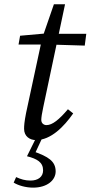

<svg xmlns="http://www.w3.org/2000/svg" viewBox="-20 -629 416 880"><path d="M65 -425H203.5L368.4 -420L375.5 -474.2H207.6V-477.3L72.1 -465.2L65 -425ZM99.5 -111.1C91.5 -70.3 90.4 -52.8 90.4 -38.4C90.4 -4.1 116.5 13.1 145 13.1C213.4 13.1 273.6 -49 315.5 -109.2L291.3 -128.3C250.6 -80.4 219.8 -55.6 193 -55.6C181.1 -55.6 169.2 -63.5 169.2 -79.5C169.2 -89.5 172.2 -110.3 178.1 -137.1L278.1 -609.3H227L173.3 -454L99.5 -111.1ZM103.7 87.1C150.6 99 177.5 115 177.5 151.8C177.5 181.6 154.6 198.6 119.7 198.6C94.8 198.6 75.8 192.6 53.9 182.7L42.7 208C63.7 221 97.7 231 131.8 231C196.1 231 235.1 196.9 235.1 156.8C235.1 109.8 201.1 88.7 132.8 64.7L135.1 85.8L175.1 0H146.8L103.7 87.1Z"/></svg>

Font: Source Serif Variable
Style: Italic
Weight: 389
Italic angle: -12°
Designer: Frank Grießhammer
Foundry: Adobe Systems Incorporated
Version: Version 3.001;hotconv 1.0.111;makeotfexe 2.5.65597